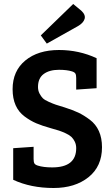

<svg xmlns="http://www.w3.org/2000/svg" viewBox="-20 -927 562 960"><path d="M241 -90Q361 -90 361 -186Q361 -204 354 -218.5Q347 -233 337 -242.5Q327 -252 308.5 -260.5Q290 -269 275 -274Q260 -279 234 -286Q191 -298 161.5 -310.5Q132 -323 102.5 -345Q73 -367 58 -401Q43 -435 43 -481Q43 -572 106.5 -624.5Q170 -677 275 -677Q375 -677 463 -636V-486L361 -479V-537Q361 -552 357 -559Q353 -566 340 -570Q315 -578 275 -578Q227 -578 198.5 -557Q170 -536 170 -492Q170 -474 177.5 -459.5Q185 -445 194 -436Q203 -427 224.5 -417.5Q246 -408 259.5 -403.5Q273 -399 303 -390Q344 -377 371.5 -364Q399 -351 429 -328.5Q459 -306 474.5 -271.5Q490 -237 490 -191Q490 -95 422.5 -41Q355 13 248 13Q134 13 46 -28V-186L148 -193V-132Q148 -117 152 -110Q156 -103 169 -99Q197 -90 241 -90ZM184 -750 346 -907 386 -874Q409 -853 403 -832.5Q397 -812 369 -796L214 -709Z"/></svg>

Font: Bree Serif
Style: Regular
Weight: 400
Designer: Veronika Burian, Jos Scaglione
Foundry: TypeTogether
Version: Version 1.001